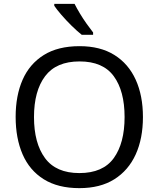

<svg xmlns="http://www.w3.org/2000/svg" viewBox="-20 -964 821 994"><path d="M720 -358Q720 -247 682.5 -164.5Q645 -82 572 -36Q499 10 391 10Q280 10 206.5 -36Q133 -82 97 -165Q61 -248 61 -359Q61 -469 97 -551Q133 -633 206.5 -679Q280 -725 392 -725Q499 -725 572 -679.5Q645 -634 682.5 -551.5Q720 -469 720 -358ZM156 -358Q156 -223 213 -145.5Q270 -68 391 -68Q513 -68 569 -145.5Q625 -223 625 -358Q625 -493 569 -569.5Q513 -646 392 -646Q271 -646 213.5 -569.5Q156 -493 156 -358ZM366 -944Q377 -922 393.5 -894.5Q410 -867 428.5 -841Q447 -815 462 -796V-784H403Q380 -802 351 -830.5Q322 -859 297.5 -887.5Q273 -916 261 -934V-944Z"/></svg>

Font: Noto Sans Chorasmian
Style: Regular
Weight: 400
Designer: Federico Parra Barrios
Foundry: Google LLC
Version: Version 1.004; ttfautohint (v1.8.4.7-5d5b)